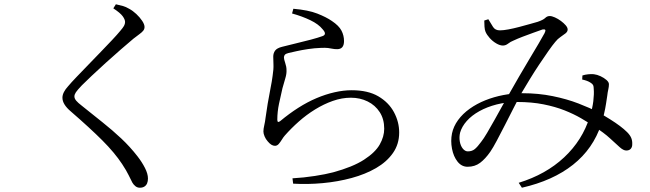

<svg xmlns="http://www.w3.org/2000/svg" viewBox="-20 -817 3040 898"><path d="M634 61Q622 61 613 53.5Q604 46 599 37Q591 22 581.5 2Q572 -18 551 -50Q516 -103 458.5 -160.5Q401 -218 311 -296Q292 -312 282 -328Q272 -344 272 -360Q272 -373 279 -386.5Q286 -400 298 -413Q313 -431 338 -457Q363 -483 392.5 -513.5Q422 -544 451 -574Q480 -604 504 -629.5Q528 -655 542 -672Q555 -687 560 -696Q565 -705 565 -714Q565 -726 553.5 -741.5Q542 -757 510 -778L522 -797Q540 -793 554.5 -789Q569 -785 584 -776Q601 -767 617.5 -751.5Q634 -736 645 -719.5Q656 -703 656 -691Q656 -681 650 -673.5Q644 -666 633 -658Q622 -650 604 -636Q580 -616 545 -585.5Q510 -555 474 -522.5Q438 -490 408.5 -462Q379 -434 363 -418Q342 -396 335 -385.5Q328 -375 328 -366Q328 -356 336.5 -346Q345 -336 362 -323Q413 -282 459.5 -245Q506 -208 547 -169.5Q588 -131 623 -86Q644 -59 658 -31.5Q672 -4 672 18Q672 31 668 40.5Q664 50 655.5 55.5Q647 61 634 61Z M1348 17Q1401 14 1452.5 6Q1504 -2 1538 -11Q1630 -36 1682.5 -70Q1735 -104 1756 -141Q1777 -178 1777 -215Q1777 -260 1756 -292.5Q1735 -325 1699.5 -342.5Q1664 -360 1621 -360Q1579 -360 1536.5 -345Q1494 -330 1453.5 -305Q1413 -280 1377.5 -248.5Q1342 -217 1312 -183Q1305 -175 1298 -163.5Q1291 -152 1283.5 -143.5Q1276 -135 1266 -135Q1249 -135 1232 -156Q1223 -166 1217.5 -179Q1212 -192 1212 -202Q1212 -214 1216 -231Q1220 -248 1222 -266Q1226 -296 1232 -332Q1238 -368 1245 -403Q1252 -438 1255 -462Q1260 -494 1259 -515Q1258 -536 1258 -552Q1258 -568 1266.5 -580Q1275 -592 1299 -598Q1325 -605 1361.5 -613.5Q1398 -622 1433.5 -631.5Q1469 -641 1488 -648Q1511 -656 1489 -680Q1470 -704 1431.5 -722.5Q1393 -741 1346 -754L1352 -776Q1422 -770 1464 -753.5Q1506 -737 1532 -719Q1565 -697 1577 -674Q1589 -651 1589 -625Q1589 -606 1581 -596.5Q1573 -587 1557 -587Q1544 -587 1535 -589Q1526 -591 1514 -592.5Q1502 -594 1480 -593Q1451 -592 1421 -587.5Q1391 -583 1366.5 -577.5Q1342 -572 1329 -569Q1317 -566 1312.5 -561Q1308 -556 1308 -548Q1308 -540 1314 -522.5Q1320 -505 1320 -490Q1321 -472 1314.5 -451Q1308 -430 1301 -404Q1293 -370 1285 -332Q1277 -294 1277 -257Q1277 -240 1291 -251Q1333 -286 1375.5 -313Q1418 -340 1460.5 -358Q1503 -376 1545 -385.5Q1587 -395 1625 -395Q1701 -395 1749.5 -366.5Q1798 -338 1822.5 -292.5Q1847 -247 1847 -197Q1847 -143 1818 -101.5Q1789 -60 1739 -31Q1689 -2 1624.5 15.5Q1560 33 1489.5 39.5Q1419 46 1351 42Z M2167 -37Q2139 -37 2120 -61Q2101 -85 2094 -121.5Q2087 -158 2094 -193Q2101 -226 2122.5 -255.5Q2144 -285 2177 -308.5Q2210 -332 2250 -348Q2290 -364 2334.5 -372.5Q2379 -381 2424 -381Q2498 -381 2564.5 -367.5Q2631 -354 2685.5 -333Q2740 -312 2778 -292Q2808 -275 2833.5 -259Q2859 -243 2879 -228Q2899 -213 2913 -199Q2927 -185 2932.5 -171.5Q2938 -158 2937 -141Q2937 -129 2930 -121Q2923 -113 2909 -113Q2896 -113 2878.5 -128.5Q2861 -144 2833 -170Q2805 -196 2758 -226Q2732 -244 2697.5 -264Q2663 -284 2620 -301Q2577 -318 2522 -329Q2467 -340 2399 -340Q2348 -340 2303 -328.5Q2258 -317 2222 -297Q2186 -277 2163 -251Q2140 -225 2132 -197Q2127 -176 2130.5 -155.5Q2134 -135 2144.5 -122Q2155 -109 2168 -109Q2188 -109 2201 -120Q2214 -131 2230 -153Q2242 -168 2258.5 -196Q2275 -224 2294 -258Q2313 -292 2331.5 -325.5Q2350 -359 2366 -386Q2384 -418 2407.5 -458.5Q2431 -499 2455 -539Q2479 -579 2498.5 -612Q2518 -645 2527 -662Q2533 -674 2530 -677.5Q2527 -681 2517 -679Q2500 -673 2475 -664Q2450 -655 2425 -645.5Q2400 -636 2381 -627Q2368 -622 2356.5 -613Q2345 -604 2332 -604Q2318 -604 2301 -614Q2284 -624 2270.5 -639Q2257 -654 2251 -668Q2247 -677 2246 -692.5Q2245 -708 2245 -721L2264 -727Q2276 -707 2286 -691Q2296 -675 2318 -675Q2334 -675 2358 -679.5Q2382 -684 2408.5 -691Q2435 -698 2458 -704.5Q2481 -711 2495 -715Q2521 -724 2530 -733Q2539 -742 2551 -742Q2561 -742 2575.5 -735.5Q2590 -729 2603.5 -719Q2617 -709 2626 -698.5Q2635 -688 2635 -679Q2635 -669 2625 -661Q2615 -653 2601.5 -644Q2588 -635 2577 -621Q2565 -607 2545 -578.5Q2525 -550 2502 -515.5Q2479 -481 2458 -446.5Q2437 -412 2421 -385Q2403 -353 2382.5 -312.5Q2362 -272 2341.5 -232Q2321 -192 2303.5 -159Q2286 -126 2273 -107Q2250 -74 2225.5 -55.5Q2201 -37 2167 -37ZM2406 38Q2533 -1 2618.5 -81Q2704 -161 2738 -270Q2751 -310 2755 -344Q2759 -378 2757 -400Q2757 -413 2754 -419Q2751 -425 2741 -431Q2727 -440 2703 -445L2704 -464Q2716 -468 2730.5 -469.5Q2745 -471 2757 -470Q2773 -468 2789 -460.5Q2805 -453 2816.5 -443Q2828 -433 2828 -423Q2828 -411 2825 -398.5Q2822 -386 2820 -368Q2818 -355 2814.5 -332Q2811 -309 2805 -283.5Q2799 -258 2792 -236Q2754 -121 2660 -46.5Q2566 28 2421 61Z"/></svg>

Font: Noto Serif TC
Style: Regular
Weight: 400
Designer: Ryoko NISHIZUKA  (kana & ideographs); Frank Grießhammer (Latin, Greek & Cyrillic); Wenlong ZHANG  (bopomofo); Sandoll Co
Foundry: Adobe
Version: Version 2.003-H1;hotconv 1.1.1;makeotfexe 2.6.0